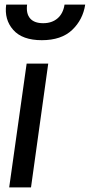

<svg xmlns="http://www.w3.org/2000/svg" viewBox="-20 -816 391 836"><path d="M20 0 96 -539H190L115 0ZM162 -641Q77 -641 37.5 -686Q-2 -731 7 -796H98Q93 -757 111 -736Q129 -715 168 -715Q206 -715 230.5 -736Q255 -757 261 -796H351Q341 -730 294 -685.5Q247 -641 162 -641Z"/></svg>

Font: Plus Jakarta Sans Medium
Style: Italic
Weight: 500
Italic angle: -8°
Designer: Gumpita Rahayu
Foundry: Tokotype
Version: Version 2.071; ttfautohint (v1.8.4.7-5d5b);gftools[0.9.29]